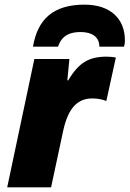

<svg xmlns="http://www.w3.org/2000/svg" viewBox="-20 -807 558 827"><path d="M122 -606H230C247 -658 286 -669 328 -669C376 -669 408 -648 408 -606H514C516 -611 518 -621 518 -633C518 -726 456 -787 344 -787C209 -787 142 -724 122 -606ZM11 0H200L252 -243C275 -349 319 -383 378 -383C402 -383 424 -378 438 -372L479 -559C473 -561 454 -563 440 -563C365 -563 320 -539 274 -461H270L279 -553H128Z"/></svg>

Font: Noto Sans Black
Style: Italic
Weight: 900
Italic angle: -12°
Designer: Monotype Design Team
Foundry: Monotype Imaging Inc.
Version: Version 2.013